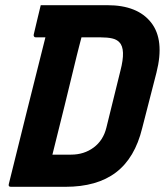

<svg xmlns="http://www.w3.org/2000/svg" viewBox="-20 -720 640 740"><path d="M528 -226Q500 -111 427 -55.5Q354 0 232 0H22Q11 0 14 -11Q46 -141 82 -285Q118 -429 155 -576H118Q113 -576 111 -579.5Q109 -583 110 -587Q117 -617 123.5 -644Q130 -671 137 -700H394Q510 -700 562.5 -633Q615 -566 583 -440ZM182 -124H254Q304 -124 341 -151.5Q378 -179 390 -228L444 -447Q466 -531 440 -557Q430 -568 412 -572Q394 -576 369 -576H294Q289 -559 285 -541.5Q281 -524 276 -506Q253 -411 229.5 -315Q206 -219 182 -124Z"/></svg>

Font: Recursive Mn Lnr St
Style: Bold Italic
Weight: 700
Italic angle: -15°
Monospace: yes
Version: Version 1.079;hotconv 1.0.112;makeotfexe 2.5.65598; ttfautoh